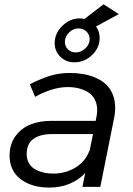

<svg xmlns="http://www.w3.org/2000/svg" viewBox="-20 -868 618 892"><path d="M446 0H363L376 -64Q310.5 3.5 208 3.5Q180.5 3.5 154.5 -1.5Q128.5 -6.5 104.8 -18Q81 -29.5 63.2 -46.5Q45.5 -63.5 35 -88.5Q24.5 -113.5 24.5 -144.5Q24.5 -198.5 52.2 -236Q80 -273.5 122.2 -290Q164.5 -306.5 216.5 -306.5H424.5L428 -324Q431.5 -342.5 431.5 -356Q431.5 -385 420 -406.5Q408.5 -428 388.5 -440Q368.5 -452 345 -457.8Q321.5 -463.5 295 -463.5Q225 -463.5 143 -418L118.5 -476.5Q169.5 -502.5 212.5 -515.8Q255.5 -529 303.5 -529Q335.5 -529 364.8 -524.2Q394 -519.5 422 -507.8Q450 -496 470.2 -478Q490.5 -460 502.8 -431.8Q515 -403.5 515 -368Q515 -343.5 511 -324ZM227.5 -61.5Q284 -61.5 330.5 -89.5Q377 -117.5 396 -169V-165.5L412 -245H218.5Q167.5 -245 135.8 -223Q104 -201 104 -151.5Q104 -127 115.2 -108.5Q126.5 -90 145.2 -80.2Q164 -70.5 184.5 -66Q205 -61.5 227.5 -61.5ZM351 -782.5Q361.5 -782.5 372.5 -780L461 -848L532 -802.5L426 -745Q443 -722 443 -691.5Q443 -646 407.5 -612.2Q372 -578.5 326 -578.5Q286.5 -578.5 260.2 -604.5Q234 -630.5 234 -667.5Q234 -713 269.5 -747.8Q305 -782.5 351 -782.5ZM345 -736Q320 -736 300.8 -717Q281.5 -698 281.5 -673.5Q281.5 -652.5 295.8 -638.5Q310 -624.5 332 -624.5Q356.5 -624.5 376.5 -643.2Q396.5 -662 396.5 -686Q396.5 -707 381.8 -721.5Q367 -736 345 -736Z"/></svg>

Font: Argentum Sans Light
Style: Italic
Weight: 300
Italic angle: -11.3°
Designer: Julieta Ulanovsky (font), Owen Earl (portions from Jones font), Cristiano Sobral (main changes and remaster)
Foundry: Julieta Ulanovsky (font), Owen Earl (portions from Jones font), Cristiano Sobral (main changes and remaster)
Version: Version 3.127